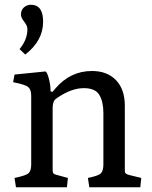

<svg xmlns="http://www.w3.org/2000/svg" viewBox="-20 -786 636 806"><path d="M47 0 41 -39Q90 -49 100.5 -59.5Q111 -70 111 -96V-384Q111 -410 98.5 -420.5Q86 -431 35 -441L41 -473L170 -486Q177 -486 184.5 -458Q192 -430 192 -409V-403L200 -400L212 -414Q275 -488 366 -488Q430 -488 467 -449.5Q504 -411 504 -342V-72Q504 -65 505 -62Q506 -59 510.5 -56Q515 -53 524 -51L573 -39L569 0H355L349 -39Q394 -48 404 -59Q414 -70 414 -96V-312Q414 -359 397 -387.5Q380 -416 332 -416Q281 -416 223 -377Q214 -371 210.5 -367.5Q207 -364 204 -355Q201 -346 201 -331V-73Q201 -62 204.5 -58Q208 -54 221 -51L265 -39L261 0ZM86 -557 62 -580Q95 -619 95 -664Q95 -678 81.5 -695Q68 -712 68 -725Q68 -744 80.5 -755Q93 -766 110 -766Q161 -766 161 -695Q161 -615 86 -557Z"/></svg>

Font: Poly
Style: Regular
Weight: 400
Designer: Jos Nicols Silva Schwarzenberg
Foundry: Jose Nicolas Silva Schwarzenberg
Version: Version 1.001